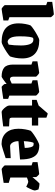

<svg xmlns="http://www.w3.org/2000/svg" viewBox="860 -1561 714 2474"><g transform="rotate(90 1217.0 -324.0)"><path d="M46 -30V-562L4 -577V-640Q149 -661 164 -661Q169 -661 185.5 -643.5Q202 -626 202 -620V-88L244 -73V-11Q109 12 94 12Q88 12 67 -6Q46 -24 46 -30Z M281 -207Q281 -249 289 -292.5Q297 -336 307 -360Q320 -376 360.5 -403Q401 -430 441.5 -451.5Q482 -473 496 -473Q613 -473 673 -416.5Q733 -360 733 -254Q733 -208 725 -166Q717 -124 707 -97Q694 -82 654.5 -55.5Q615 -29 576 -8.5Q537 12 522 12Q281 12 281 -207ZM555 -79Q566 -147 566 -239Q566 -307 549 -352Q532 -397 493 -397Q479 -397 472 -394Q461 -390 454.5 -343Q448 -296 448 -222Q448 -136 469.5 -100.5Q491 -65 522 -65Q527 -66 555 -79Z M812 -136V-372L770 -387V-449Q906 -472 919 -472Q925 -472 946.5 -454Q968 -436 968 -430V-138Q968 -95 1002 -95Q1009 -95 1056 -118V-372L1014 -387V-449Q1149 -472 1164 -472Q1170 -472 1191 -454Q1212 -436 1212 -430V-87L1254 -72V-9Q1115 12 1100 12Q1095 12 1078.5 -5.5Q1062 -23 1062 -29V-52Q1037 -32 1005.5 -10Q974 12 968 12Q890 12 851 -21Q812 -54 812 -136Z M1340 -84V-380H1267V-439L1340 -465L1439 -580Q1447 -585 1496 -565V-459H1598V-378H1496V-126Q1496 -106 1501.5 -98Q1507 -90 1519 -89L1609 -84V-8Q1563 -1 1499.5 5.5Q1436 12 1422 12Q1411 12 1391 -5.5Q1371 -23 1355.5 -46Q1340 -69 1340 -84Z M1639 -204Q1639 -248 1647 -292.5Q1655 -337 1665 -363Q1678 -378 1717.5 -405Q1757 -432 1796.5 -452.5Q1836 -473 1851 -473Q1913 -473 1953 -450.5Q1993 -428 2014 -373.5Q2035 -319 2035 -225L1799 -205Q1799 -158 1818 -127.5Q1837 -97 1864 -97L2018 -105V-40Q1977 -26 1914.5 -6.5Q1852 13 1837 13Q1744 13 1691.5 -45Q1639 -103 1639 -204ZM1853 -398Q1846 -400 1836 -400.5Q1826 -401 1823 -400Q1816 -399 1808.5 -362.5Q1801 -326 1799 -274L1886 -286Q1886 -331 1877 -362Q1868 -393 1853 -398Z M2111 -30V-374L2069 -388V-451Q2207 -472 2222 -472Q2227 -472 2244.5 -454Q2262 -436 2262 -430L2261 -385Q2339 -476 2347 -476Q2376 -476 2421 -463Q2422 -459 2428 -442Q2434 -425 2434 -412Q2434 -398 2412 -352Q2390 -306 2385 -305Q2383 -306 2358.5 -318.5Q2334 -331 2320 -331Q2315 -331 2294 -324Q2273 -317 2268 -314V-100L2336 -80V-14Q2176 12 2159 12Q2153 12 2132 -6Q2111 -24 2111 -30Z"/></g></svg>

Font: Grenze ExtraBold
Style: Regular
Weight: 800
Designer: Renata Polastri
Foundry: Omnibus-Type
Version: Version 1.002; ttfautohint (v1.8)